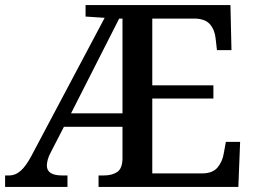

<svg xmlns="http://www.w3.org/2000/svg" viewBox="-20 -734 1003 754"><path d="M0 0V-45H15Q41 -45 62 -64Q83 -83 104 -123L391 -664L316 -669V-714H885L889 -537H832L827 -581Q824 -615 805.5 -637.5Q787 -660 746 -661H578V-399H818V-347H578V-53H773Q815 -53 834.5 -76.5Q854 -100 859 -133L867 -177H923L916 0H367V-45H388Q419 -45 439.5 -58Q460 -71 461 -110V-236H231L180 -137Q171 -121 167.5 -107Q164 -93 164 -84Q164 -45 224 -45H245V0ZM259 -289H461V-661H448Z"/></svg>

Font: Noto Serif NP Hmong Medium
Style: Regular
Weight: 500
Designer: Dalton Maag Ltd
Foundry: Dalton Maag Ltd
Version: Version 1.001; ttfautohint (v1.8.4.7-5d5b)